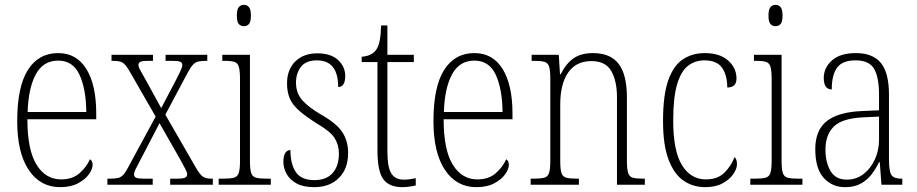

<svg xmlns="http://www.w3.org/2000/svg" viewBox="-20 -762 3784 792"><path d="M228 10Q146 10 98.5 -61Q51 -132 51 -262Q51 -404 95 -473.5Q139 -543 220 -543Q296 -543 336.5 -477Q377 -411 377 -294V-270H93Q93 -144 130.5 -83Q168 -22 232 -22Q279 -22 308 -47.5Q337 -73 351 -105Q362 -99 362 -82Q362 -65 347 -43.5Q332 -22 302 -6Q272 10 228 10ZM336 -300Q335 -395 308 -453.5Q281 -512 220 -512Q158 -512 127.5 -455Q97 -398 94 -300Z M423 0V-25H434Q455 -25 467.5 -28Q480 -31 490 -42.5Q500 -54 512 -78L622 -281L518 -462Q500 -494 487.5 -502.5Q475 -511 449 -511H440V-536H611V-511H594Q565 -511 558 -506.5Q551 -502 551 -494Q551 -486 558.5 -472.5Q566 -459 578 -438L645 -316L707 -434Q718 -456 725 -470.5Q732 -485 732 -494Q732 -503 724 -507Q716 -511 690 -511H663V-536H835V-511H829Q809 -511 797 -508Q785 -505 775.5 -494.5Q766 -484 753 -460L662 -289L786 -74Q804 -42 816.5 -33.5Q829 -25 852 -25H858V0H682V-25H708Q736 -25 744 -29.5Q752 -34 752 -43Q752 -51 744.5 -65Q737 -79 723 -105L638 -254L558 -100Q547 -79 540 -65.5Q533 -52 533 -42Q533 -33 541 -29Q549 -25 574 -25H610V0Z M986 -654Q973 -654 965 -663Q957 -672 957 -698Q957 -723 965 -732.5Q973 -742 986 -742Q999 -742 1007 -732.5Q1015 -723 1015 -698Q1015 -672 1007 -663Q999 -654 986 -654ZM882 0V-25H901Q930 -25 945 -29Q960 -33 965 -49Q970 -65 970 -98V-435Q970 -469 965.5 -485.5Q961 -502 947.5 -506.5Q934 -511 907 -511H897V-536H1011V-99Q1011 -65 1016 -49Q1021 -33 1036 -29Q1051 -25 1080 -25H1097V0Z M1276 10Q1231 10 1203 -5.5Q1175 -21 1162 -45Q1149 -69 1149 -94Q1149 -120 1157 -131.5Q1165 -143 1178 -143Q1178 -85 1200.5 -52Q1223 -19 1277 -19Q1326 -19 1352 -48Q1378 -77 1378 -129Q1378 -164 1360.5 -192Q1343 -220 1288 -252Q1242 -281 1214.5 -305Q1187 -329 1175.5 -355.5Q1164 -382 1164 -418Q1164 -475 1198 -508.5Q1232 -542 1289 -542Q1345 -542 1374.5 -514.5Q1404 -487 1404 -449Q1404 -403 1375 -403Q1375 -513 1287 -513Q1242 -513 1221.5 -486.5Q1201 -460 1201 -421Q1201 -378 1226.5 -349Q1252 -320 1305 -289Q1370 -252 1393 -215.5Q1416 -179 1416 -131Q1416 -66 1378 -28Q1340 10 1276 10Z M1640 10Q1585 10 1561 -23Q1537 -56 1537 -142V-506H1472V-528Q1511 -531 1529 -553Q1541 -568 1546 -593Q1551 -618 1552 -657H1578V-536H1687V-506H1578V-139Q1578 -71 1594.5 -46Q1611 -21 1645 -21Q1659 -21 1670 -22.5Q1681 -24 1695 -27V3Q1682 6 1667.5 8Q1653 10 1640 10Z M1945 10Q1863 10 1815.5 -61Q1768 -132 1768 -262Q1768 -404 1812 -473.5Q1856 -543 1937 -543Q2013 -543 2053.5 -477Q2094 -411 2094 -294V-270H1810Q1810 -144 1847.5 -83Q1885 -22 1949 -22Q1996 -22 2025 -47.5Q2054 -73 2068 -105Q2079 -99 2079 -82Q2079 -65 2064 -43.5Q2049 -22 2019 -6Q1989 10 1945 10ZM2053 -300Q2052 -395 2025 -453.5Q1998 -512 1937 -512Q1875 -512 1844.5 -455Q1814 -398 1811 -300Z M2169 0V-25H2181Q2210 -25 2225 -29Q2240 -33 2245 -49Q2250 -65 2250 -99V-438Q2250 -472 2245 -487.5Q2240 -503 2225.5 -507Q2211 -511 2183 -511H2173V-536H2285L2290 -456H2293Q2315 -500 2346 -521.5Q2377 -543 2426 -543Q2498 -543 2532 -498.5Q2566 -454 2566 -359V-99Q2566 -65 2571 -49Q2576 -33 2590 -29Q2604 -25 2633 -25H2640V0H2525V-361Q2525 -428 2501.5 -469Q2478 -510 2420 -510Q2356 -510 2323.5 -462.5Q2291 -415 2291 -331V-98Q2291 -64 2296 -48.5Q2301 -33 2316 -29Q2331 -25 2360 -25H2368V0Z M2889 10Q2839 10 2800 -16.5Q2761 -43 2738 -103Q2715 -163 2715 -263Q2715 -371 2737 -432Q2759 -493 2798 -518Q2837 -543 2887 -543Q2949 -543 2983.5 -512.5Q3018 -482 3018 -438Q3018 -418 3007.5 -409.5Q2997 -401 2980 -401Q2980 -452 2958.5 -482.5Q2937 -513 2886 -513Q2847 -513 2818 -490.5Q2789 -468 2773 -414Q2757 -360 2757 -264Q2757 -140 2793 -81Q2829 -22 2892 -22Q2941 -22 2969 -50.5Q2997 -79 3010 -114Q3020 -105 3020 -85Q3020 -66 3005 -44Q2990 -22 2961 -6Q2932 10 2889 10Z M3179 -654Q3166 -654 3158 -663Q3150 -672 3150 -698Q3150 -723 3158 -732.5Q3166 -742 3179 -742Q3192 -742 3200 -732.5Q3208 -723 3208 -698Q3208 -672 3200 -663Q3192 -654 3179 -654ZM3075 0V-25H3094Q3123 -25 3138 -29Q3153 -33 3158 -49Q3163 -65 3163 -98V-435Q3163 -469 3158.5 -485.5Q3154 -502 3140.5 -506.5Q3127 -511 3100 -511H3090V-536H3204V-99Q3204 -65 3209 -49Q3214 -33 3229 -29Q3244 -25 3273 -25H3290V0Z M3466 10Q3412 10 3377.5 -28.5Q3343 -67 3343 -147Q3343 -225 3390.5 -262.5Q3438 -300 3537 -304L3606 -307V-371Q3606 -442 3586 -477.5Q3566 -513 3509 -513Q3455 -513 3433 -483Q3411 -453 3411 -393Q3378 -393 3378 -441Q3378 -482 3411.5 -512.5Q3445 -543 3511 -543Q3580 -543 3613.5 -502.5Q3647 -462 3647 -372V-107Q3647 -54 3657.5 -39.5Q3668 -25 3699 -25H3702V0H3616L3609 -93H3606Q3593 -66 3575 -42.5Q3557 -19 3530.5 -4.5Q3504 10 3466 10ZM3473 -21Q3512 -21 3542 -44Q3572 -67 3589 -104.5Q3606 -142 3606 -186V-281L3541 -278Q3454 -274 3419.5 -240Q3385 -206 3385 -145Q3385 -92 3406 -56.5Q3427 -21 3473 -21Z"/></svg>

Font: Noto Serif Lao Condensed ExtraLight
Style: Regular
Weight: 200
Width: 3
Designer: Monotype Design Team
Foundry: Monotype Imaging Inc.
Version: Version 2.003; ttfautohint (v1.8.4.7-5d5b)